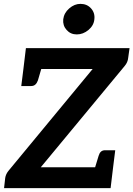

<svg xmlns="http://www.w3.org/2000/svg" viewBox="-20 -973 690 993"><path d="M1 0 7 -53Q10 -73 25 -91L459 -616H101L114 -724H650L643 -674Q641 -651 625 -632L191 -108H565L552 0ZM465 -85 490 -167Q494 -181 502 -188.5Q510 -196 524 -196H576L565 -108ZM200 -639 176 -557Q171 -543 162.5 -535.5Q154 -528 141 -528H90L101 -616ZM377 -795Q345 -795 324.5 -818Q304 -841 307 -873Q311 -906 338 -929.5Q365 -953 396 -953Q430 -953 451 -929.5Q472 -906 468 -873Q465 -841 437.5 -818Q410 -795 377 -795Z"/></svg>

Font: Aleo
Style: Bold Italic
Weight: 700
Italic angle: -7°
Version: Version 2.001;gftools[0.9.29]